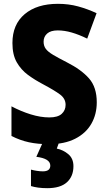

<svg xmlns="http://www.w3.org/2000/svg" viewBox="-20 -744 560 1004"><path d="M486 -209Q486 -146 457.5 -96.5Q429 -47 373 -18.5Q317 10 236 10Q178 10 131.5 0Q85 -10 40 -33V-188Q89 -162 140.5 -146Q192 -130 238 -130Q282 -130 302.5 -148.5Q323 -167 323 -196Q323 -228 294.5 -249.5Q266 -271 204 -304Q162 -326 126 -352.5Q90 -379 67.5 -418.5Q45 -458 45 -519Q45 -616 109 -670Q173 -724 283 -724Q339 -724 388.5 -710.5Q438 -697 485 -675L436 -542Q393 -563 355 -574Q317 -585 282 -585Q245 -585 226.5 -568.5Q208 -552 208 -526Q208 -504 219.5 -488.5Q231 -473 258 -457Q285 -441 330 -418Q405 -380 445.5 -334Q486 -288 486 -209ZM364 125Q364 178 330 209Q296 240 227 240Q201 240 179.5 237Q158 234 142 229V143Q157 147 173.5 149.5Q190 152 204 152Q243 152 243 122Q243 85 170 76L204 0H289L277 33Q311 40 337.5 62.5Q364 85 364 125Z"/></svg>

Font: Noto Sans Armenian SemiCondensed ExtraBold
Style: Regular
Weight: 800
Width: 4
Designer: Monotype Design Team
Foundry: Monotype Imaging Inc.
Version: Version 2.008; ttfautohint (v1.8.4.7-5d5b)